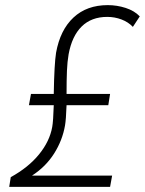

<svg xmlns="http://www.w3.org/2000/svg" viewBox="-20 -730 566 750"><path d="M526 -666 499 -625Q481 -644 454.5 -654Q428 -664 399 -664Q337 -664 299 -626.5Q261 -589 248 -518Q243 -489 241.5 -453.5Q240 -418 240 -363H410L403 -319H240Q238 -263 234 -240Q224 -182 191.5 -130.5Q159 -79 105 -44H418L410 0H16L22 -38Q91 -76 132.5 -127Q174 -178 184 -234Q188 -256 190 -319H93L101 -363H190Q192 -480 199 -524Q215 -613 267 -661.5Q319 -710 401 -710Q437 -710 471 -699Q505 -688 526 -666Z"/></svg>

Font: Sarabun ExtraLight
Style: Italic
Weight: 275
Italic angle: -10°
Designer: Suppakit Chalermlarp | Katatrad Co.,Ltd.
Foundry: Cadson Demak Co.,Ltd.
Version: Version 1.000; ttfautohint (v1.6)